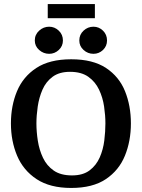

<svg xmlns="http://www.w3.org/2000/svg" viewBox="-20 -920 701 949"><path d="M332 9Q227 9 161 -34.5Q95 -78 64.5 -150.5Q34 -223 34 -310Q34 -397 64 -469Q94 -541 159.5 -584Q225 -627 332 -627Q439 -627 504 -584Q569 -541 598 -469Q627 -397 627 -310Q627 -223 597.5 -150.5Q568 -78 503 -34.5Q438 9 332 9ZM336 -53Q390 -53 423 -78Q456 -103 473 -142Q490 -181 495.5 -225.5Q501 -270 501 -310Q501 -349 494.5 -393.5Q488 -438 469.5 -477Q451 -516 416.5 -540.5Q382 -565 326 -565Q273 -565 240 -540.5Q207 -516 190 -477Q173 -438 166.5 -393.5Q160 -349 160 -310Q160 -269 167 -224Q174 -179 192.5 -140Q211 -101 245.5 -77Q280 -53 336 -53ZM442 -654Q414 -654 393 -673Q372 -692 372 -720Q372 -749 393 -768.5Q414 -788 442 -788Q469 -788 489 -768.5Q509 -749 509 -720Q509 -692 489 -673Q469 -654 442 -654ZM223 -654Q195 -654 173.5 -673Q152 -692 152 -720Q152 -749 173.5 -768.5Q195 -788 223 -788Q250 -788 270.5 -768.5Q291 -749 291 -720Q291 -692 270.5 -673Q250 -654 223 -654ZM216 -830V-900H449V-830Z"/></svg>

Font: Manuale SemiBold
Style: Regular
Weight: 600
Version: Version 1.002